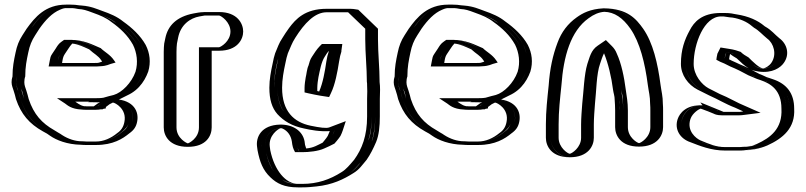

<svg xmlns="http://www.w3.org/2000/svg" viewBox="-20 -600 3479 829"><path d="M314 -410C304 -411 292 -413 282 -413H276C268 -408 260 -395 255 -387L239 -363C233 -354 233 -350 230 -338L228 -328H386C394 -328 401 -328 408 -329C419 -329 428 -333 438 -336C425 -356 403 -366 386 -383C364 -392 341 -403 317 -409C316 -410 315 -410 314 -410ZM436 -164 424 -158C417 -152 411 -149 403 -143C402 -143 402 -143 402 -142C399 -141 396 -141 394 -141H353C350 -141 344 -141 337 -142C315 -142 304 -152 290 -161H386C404 -161 420 -162 436 -164ZM470 -172C520 -171 564 -128 552 -72C547 -49 536 -32 517 -19C488 5 449 26 395 26H353C348 26 341 26 332 25C276 25 239 3 204 -18L186 -29C128 -61 92 -102 69 -170C66 -182 63 -193 59 -206C53 -219 50 -232 50 -245C50 -254 51 -262 54 -271C54 -311 60 -341 67 -374C73 -405 83 -428 98 -452L116 -480C142 -517 171 -551 214 -569C231 -576 248 -580 265 -580H285C294 -580 304 -579 313 -578L327 -576C358 -574 379 -565 404 -556C437 -544 465 -533 491 -512C530 -484 564 -453 588 -410C606 -375 613 -330 600 -288C583 -239 542 -193 491 -178ZM395 -396C412 -379 434 -368 450 -344L462 -327L442 -322C433 -319 424 -314 409 -314C403 -313 394 -313 386 -313H210L215 -341C217 -352 220 -360 227 -371L242 -395C248 -405 258 -419 271 -428H282C327 -428 362 -410 395 -396ZM434 -179 521 -190 432 -145C427 -141 423 -139 417 -135V-130L405 -127C401 -126 398 -126 394 -126H353C349 -126 344 -126 336 -127C310 -127 294 -141 282 -149L240 -176H386C403 -176 419 -177 434 -179ZM333 10H332C289 10 252 -4 226 -21C220 -25 216 -28 211 -31L194 -42C139 -73 104 -110 83 -174C80 -187 77 -197 73 -210C70 -222 65 -232 65 -245C65 -253 67 -261 69 -269V-271C69 -310 75 -338 82 -371C88 -401 96 -422 111 -444L128 -472C154 -509 181 -539 220 -555C235 -562 250 -565 265 -565H285C294 -565 302 -564 311 -563L325 -561C353 -559 373 -551 399 -542C432 -530 458 -520 482 -500C520 -473 553 -443 575 -403C591 -370 597 -331 586 -293C569 -247 532 -205 487 -192C447 -181 406 -170 366 -159L470 -157C515 -156 546 -119 537 -75C533 -55 524 -42 508 -31C480 -8 445 11 395 11H353C348 11 341 11 333 10ZM317 -425C303 -426 296 -428 282 -428H271C258 -419 248 -405 242 -395L227 -371C220 -360 217 -352 215 -341L210 -313H386C394 -313 403 -313 409 -314C424 -314 433 -319 442 -322L462 -327L450 -344C433 -369 410 -381 395 -396C373 -405 349 -416 323 -423C318 -425 317 -425 317 -425ZM434 -179C419 -177 403 -176 386 -176H240L282 -149C294 -141 310 -127 336 -127C344 -126 349 -126 353 -126H394C398 -126 401 -126 405 -127L417 -130V-135C423 -139 427 -141 432 -145L521 -190ZM65 -245C65 -234 68 -223 73 -212C79 -200 80 -187 83 -174C104 -110 139 -73 194 -42L211 -31C216 -28 220 -25 226 -21C252 -4 289 10 332 10H333C341 11 348 11 353 11H395C445 11 479 -8 507 -31C522 -44 533 -54 537 -75C546 -119 515 -156 470 -157L366 -159C406 -170 447 -181 487 -192C532 -205 569 -247 586 -293C597 -331 591 -370 575 -403C553 -442 520 -473 482 -500C456 -519 433 -530 399 -542C373 -551 353 -559 325 -561L311 -563C302 -564 294 -565 285 -565H265C250 -565 235 -562 220 -555C181 -539 154 -509 128 -472L111 -444C96 -422 88 -401 82 -371C75 -338 69 -310 69 -271V-269C67 -261 65 -253 65 -245ZM386 -328H228L230 -338C232 -349 233 -355 239 -363L255 -387C260 -395 267 -406 276 -413H282C294 -413 302 -411 316 -410L318 -409C342 -403 364 -392 386 -383C406 -364 425 -355 438 -336C420 -330 409 -328 386 -328ZM353 -141H394C396 -141 398 -141 402 -142C403 -142 401 -143 402 -143C410 -148 418 -153 424 -158L436 -164C420 -162 404 -161 386 -161H290C303 -152 316 -142 337 -142C345 -142 349 -141 353 -141ZM332 25C342 26 347 26 353 26H395C449 26 489 5 517 -19C536 -32 547 -49 552 -72C563 -128 522 -170 470 -172L491 -178C542 -193 582 -238 600 -288C615 -329 605 -375 588 -410C564 -452 529 -485 491 -512C464 -534 437 -544 404 -556C379 -565 357 -574 327 -576L313 -578C304 -579 294 -580 285 -580H265C248 -580 231 -576 214 -569C171 -551 143 -517 116 -480L98 -452C82 -428 73 -405 67 -374C60 -341 54 -311 54 -271C52 -263 50 -254 50 -245C50 -228 56 -216 59 -206C63 -192 66 -183 69 -170C92 -103 128 -61 186 -29L204 -18C209 -15 212 -13 218 -9C245 10 286 25 332 25ZM282 -428H257L247 -421C233 -412 226 -399 221 -391L205 -367C198 -357 197 -350 195 -339L190 -313H386C395 -313 406 -313 413 -314C441 -315 453 -323 458 -324L479 -330L472 -340C456 -364 431 -376 415 -392C377 -408 342 -428 282 -428ZM437 -138C442 -141 447 -146 453 -150L539 -193L426 -178C414 -176 401 -176 386 -176H226L261 -153C270 -147 286 -129 333 -127C340 -126 346 -126 353 -126H394C403 -126 410 -127 415 -128H423L426 -130L437 -132ZM335 10H332C305 10 274 0 248 -17C243 -21 237 -24 232 -27L214 -38C161 -68 126 -106 104 -172C101 -185 98 -195 94 -208C90 -221 85 -231 85 -245C85 -253 86 -262 89 -270V-271C89 -311 95 -340 102 -373C108 -403 117 -425 132 -448L150 -476C176 -513 205 -544 239 -558C252 -564 260 -565 265 -565H285C290 -565 296 -565 302 -564L319 -561C339 -560 352 -556 381 -545C414 -533 437 -524 461 -505C499 -478 531 -448 554 -407C571 -373 577 -330 565 -290C548 -242 506 -200 471 -190C465 -188 458 -187 451 -185L359 -159L468 -157C476 -157 529 -130 517 -73C513 -51 502 -36 487 -26C458 -2 426 11 395 11H353C351 11 341 10 335 10ZM365 -387C385 -368 404 -360 417 -340L421 -334C403 -328 406 -328 386 -328H248L250 -340C252 -351 254 -358 260 -367L276 -391C280 -397 286 -406 292 -412C319 -409 340 -398 365 -387ZM305 -161H386C398 -161 410 -161 420 -162L403 -154C398 -150 392 -146 385 -141H353C334 -141 325 -147 305 -161ZM329 25C340 26 345 26 353 26H395C468 26 510 -1 538 -24C558 -38 568 -53 572 -74C581 -117 559 -167 477 -172C487 -175 498 -177 507 -180C569 -198 603 -244 620 -291C632 -331 627 -371 609 -406C586 -447 550 -480 512 -507C485 -529 455 -541 421 -553C398 -561 374 -573 334 -576L322 -577C310 -579 298 -580 285 -580H265C176 -580 131 -526 95 -476L77 -448C62 -425 53 -402 47 -372C40 -339 34 -310 34 -271V-270C31 -261 30 -253 30 -245C30 -230 36 -219 39 -208C43 -195 46 -186 49 -172C71 -107 106 -66 165 -33L183 -23C188 -20 190 -18 196 -14C223 5 270 24 329 25Z M874 -50V-381H926C971 -381 1010 -419 1010 -464C1010 -509 971 -548 926 -548H864C853 -548 841 -546 827 -543C768 -532 726 -496 714 -438L709 -413C708 -403 707 -391 707 -376V-50C707 -4 745 34 791 34C837 34 874 -4 874 -50ZM859 -50V-396H926C963 -396 995 -428 995 -464C995 -500 962 -533 926 -533H864C855 -533 843 -531 830 -528C776 -518 739 -487 729 -435L724 -411C723 -403 722 -390 722 -376V-50C722 -12 753 19 790 19C827 19 859 -12 859 -50ZM859 -50C859 -12 827 19 790 19C753 19 722 -12 722 -50V-376C722 -390 723 -403 724 -411L729 -435C739 -487 776 -518 830 -528C843 -531 855 -533 864 -533H926C962 -533 995 -500 995 -464C995 -428 963 -396 926 -396H859ZM874 -50C874 -4 837 34 791 34C745 34 707 -4 707 -50V-376C707 -391 708 -404 709 -413L714 -438C726 -496 768 -532 827 -543C840 -546 852 -548 864 -548H926C971 -548 1010 -509 1010 -464C1010 -419 971 -381 926 -381H874ZM839 -50C839 -2 794 19 791 19C788 19 742 -2 742 -50V-376C742 -390 743 -403 744 -412L749 -437C760 -494 802 -522 841 -529C850 -531 862 -533 864 -533H926C935 -532 975 -505 975 -464C975 -421 933 -397 926 -396H839ZM894 -50V-381H926C1005 -381 1030 -430 1030 -464C1030 -498 1005 -548 926 -548H864C843 -548 829 -544 816 -542C742 -528 705 -489 694 -436L689 -412C688 -403 687 -390 687 -376V-50C687 -14 711 34 791 34C871 34 894 -14 894 -50Z M1330 -210C1344 -206 1360 -204 1375 -201C1392 -236 1402 -290 1409 -335C1412 -353 1415 -367 1419 -378V-381L1421 -395H1393C1381 -383 1369 -363 1361 -351C1354 -340 1351 -328 1346 -314C1341 -304 1338 -276 1335 -265C1333 -255 1330 -233 1330 -221ZM1592 -431V-479L1508 -560C1503 -561 1497 -562 1492 -562H1390C1301 -562 1257 -498 1221 -441C1204 -415 1201 -399 1189 -373C1184 -360 1180 -344 1177 -327C1170 -295 1163 -258 1163 -221C1163 -115 1219 -62 1306 -44C1339 -37 1390 -26 1425 -39C1422 -30 1420 -24 1416 -17L1410 -8C1407 -4 1403 0 1399 5C1398 8 1396 10 1394 12C1382 18 1366 25 1354 31C1339 38 1306 42 1285 42H1282C1281 41 1281 39 1281 38C1280 34 1278 29 1277 23L1275 9C1271 -14 1260 -32 1241 -46C1180 -91 1099 -35 1110 35L1112 50C1128 132 1170 209 1266 209H1285C1369 209 1432 185 1484 152C1508 137 1524 116 1542 95C1578 46 1600 -12 1600 -97V-173C1601 -197 1601 -217 1600 -233C1600 -238 1600 -242 1599 -247C1599 -306 1592 -371 1592 -431ZM1326 -195 1315 -198V-221C1315 -236 1317 -258 1320 -269C1322 -278 1325 -304 1332 -320C1344 -353 1361 -384 1387 -410H1438L1434 -380V-375C1430 -364 1427 -352 1424 -333C1417 -287 1407 -232 1388 -194L1383 -184L1373 -186C1357 -189 1341 -191 1326 -195ZM1585 -233C1586 -217 1586 -197 1585 -173V-97C1585 -54 1581 -18 1569 10C1557 38 1545 65 1530 86C1511 108 1497 126 1476 139C1426 171 1365 194 1285 194H1266C1225 194 1206 185 1180 160C1150 131 1137 98 1127 48L1125 33C1116 -26 1182 -69 1232 -33C1248 -21 1257 -8 1260 11L1262 26C1265 41 1268 46 1273 57H1285C1308 57 1341 54 1361 45C1376 39 1390 31 1403 24C1410 17 1416 8 1422 1L1429 -9C1433 -17 1436 -24 1439 -34L1449 -64L1420 -53C1391 -42 1343 -52 1309 -59C1265 -68 1236 -84 1211 -112C1189 -136 1178 -172 1178 -221C1178 -256 1185 -292 1192 -324C1195 -341 1199 -356 1203 -367C1215 -395 1218 -409 1234 -433C1268 -487 1308 -547 1390 -547H1492C1495 -547 1499 -546 1501 -546L1577 -473V-431C1577 -370 1584 -305 1584 -247V-246C1585 -242 1585 -238 1585 -233ZM1326 -195C1341 -191 1357 -189 1373 -186L1383 -184L1388 -194C1407 -232 1417 -287 1424 -333C1427 -352 1430 -364 1434 -375V-380L1438 -410H1387C1361 -384 1344 -353 1332 -320C1325 -304 1322 -278 1320 -269C1317 -258 1315 -236 1315 -221V-198ZM1584 -246V-247C1584 -305 1577 -370 1577 -431V-473L1501 -546C1499 -546 1495 -547 1492 -547H1390C1309 -547 1271 -491 1234 -433C1218 -409 1215 -395 1203 -367C1199 -356 1195 -341 1192 -324C1185 -292 1178 -256 1178 -221C1178 -121 1228 -76 1309 -59C1343 -52 1391 -42 1420 -53L1449 -64L1439 -34C1436 -24 1433 -17 1429 -9L1422 1C1416 8 1410 17 1403 24C1390 31 1376 39 1361 45C1341 54 1308 57 1285 57H1273C1270 51 1267 47 1265 38C1265 38 1263 32 1262 26L1260 11C1257 -8 1248 -21 1232 -33C1185 -68 1116 -28 1125 33L1127 48C1143 128 1181 194 1266 194H1285C1366 194 1426 171 1476 139C1497 126 1511 108 1530 86C1563 40 1585 -15 1585 -97V-173C1586 -197 1586 -217 1585 -233C1585 -238 1585 -242 1584 -246ZM1330 -210V-221C1330 -234 1333 -256 1335 -265C1338 -276 1340 -301 1346 -313C1352 -326 1353 -339 1361 -351C1369 -363 1382 -383 1393 -395H1421L1419 -381V-378C1414 -365 1412 -353 1409 -335C1402 -290 1392 -236 1375 -201C1358 -204 1345 -206 1330 -210ZM1600 -233C1601 -216 1601 -197 1600 -173V-97C1600 -53 1596 -15 1583 16C1559 71 1532 122 1484 152C1432 185 1369 209 1285 209H1266C1170 209 1129 132 1112 50L1110 35C1103 -14 1139 -55 1182 -61C1229 -68 1268 -31 1275 9L1277 23C1279 32 1280 37 1282 42H1285C1306 42 1338 38 1354 31C1368 25 1381 19 1394 12C1398 8 1404 -1 1410 -8L1416 -17C1419 -23 1422 -31 1425 -39C1389 -26 1340 -37 1306 -44C1219 -62 1163 -115 1163 -221C1163 -275 1175 -331 1189 -373C1201 -399 1204 -415 1221 -441C1257 -498 1301 -562 1390 -562H1492C1498 -562 1503 -561 1508 -560L1592 -479V-431C1592 -371 1599 -306 1599 -247C1599 -245 1600 -237 1600 -233ZM1312 -197C1329 -193 1346 -190 1362 -187L1401 -181L1409 -198C1427 -235 1437 -289 1444 -334C1447 -352 1450 -366 1454 -377V-381L1458 -410H1370L1361 -401C1347 -387 1335 -367 1327 -355C1318 -342 1316 -330 1312 -317C1305 -303 1303 -276 1300 -266C1298 -255 1295 -234 1295 -221V-201ZM1565 -233C1566 -217 1566 -197 1565 -173V-97C1565 -13 1543 43 1509 90C1490 112 1475 131 1455 143C1405 175 1351 194 1285 194H1266C1214 194 1165 136 1147 49L1145 34C1138 -15 1182 -45 1193 -47C1194 -47 1197 -46 1202 -44C1222 -34 1236 -15 1240 10L1242 24C1244 33 1245 39 1248 45L1254 57H1285C1313 57 1354 53 1380 41C1395 35 1410 27 1424 20C1431 13 1437 4 1443 -3L1450 -13C1454 -21 1457 -28 1460 -37L1473 -77L1402 -50C1389 -45 1361 -49 1322 -57C1248 -72 1198 -120 1198 -221C1198 -257 1205 -294 1212 -326C1215 -343 1219 -358 1223 -370C1235 -396 1239 -412 1255 -437C1294 -499 1339 -547 1390 -547H1483L1557 -476V-431C1557 -371 1564 -306 1564 -247C1565 -242 1565 -238 1565 -233ZM1350 -207V-221C1350 -235 1353 -257 1355 -267C1361 -295 1367 -332 1382 -355C1386 -362 1393 -372 1399 -380V-376C1395 -365 1392 -353 1389 -334C1383 -292 1374 -241 1358 -205C1355 -206 1351 -207 1350 -207ZM1619 -246V-247C1619 -306 1612 -371 1612 -431V-476L1527 -558L1514 -560C1507 -561 1503 -562 1492 -562H1390C1297 -562 1257 -518 1228 -479C1217 -464 1208 -450 1200 -437C1183 -412 1180 -397 1168 -370C1164 -358 1160 -342 1157 -325C1150 -293 1143 -257 1143 -221C1143 -171 1154 -134 1178 -107C1205 -78 1239 -56 1294 -45C1320 -39 1362 -31 1404 -34C1401 -26 1398 -20 1395 -13L1389 -4C1383 3 1378 11 1373 16C1350 27 1335 38 1302 41C1301 37 1299 32 1297 25L1295 10C1287 -33 1247 -63 1189 -62C1108 -60 1084 -8 1090 34L1092 49C1102 100 1115 135 1148 166C1175 192 1207 209 1266 209H1285C1311 209 1325 207 1346 205C1415 198 1464 174 1505 148C1532 132 1544 112 1563 90C1579 67 1592 41 1604 13C1616 -16 1620 -54 1620 -97V-173C1621 -203 1622 -224 1619 -246Z M1964 -410C1954 -411 1942 -413 1932 -413H1926C1918 -408 1910 -395 1905 -387L1889 -363C1883 -354 1883 -350 1880 -338L1878 -328H2036C2044 -328 2051 -328 2058 -329C2069 -329 2078 -333 2088 -336C2075 -356 2053 -366 2036 -383C2014 -392 1991 -403 1967 -409C1966 -410 1965 -410 1964 -410ZM2086 -164 2074 -158C2067 -152 2061 -149 2053 -143C2052 -143 2052 -143 2052 -142C2049 -141 2046 -141 2044 -141H2003C2000 -141 1994 -141 1987 -142C1965 -142 1954 -152 1940 -161H2036C2054 -161 2070 -162 2086 -164ZM2120 -172C2170 -171 2214 -128 2202 -72C2197 -49 2186 -32 2167 -19C2138 5 2099 26 2045 26H2003C1998 26 1991 26 1982 25C1926 25 1889 3 1854 -18L1836 -29C1778 -61 1742 -102 1719 -170C1716 -182 1713 -193 1709 -206C1703 -219 1700 -232 1700 -245C1700 -254 1701 -262 1704 -271C1704 -311 1710 -341 1717 -374C1723 -405 1733 -428 1748 -452L1766 -480C1792 -517 1821 -551 1864 -569C1881 -576 1898 -580 1915 -580H1935C1944 -580 1954 -579 1963 -578L1977 -576C2008 -574 2029 -565 2054 -556C2087 -544 2115 -533 2141 -512C2180 -484 2214 -453 2238 -410C2256 -375 2263 -330 2250 -288C2233 -239 2192 -193 2141 -178ZM2045 -396C2062 -379 2084 -368 2100 -344L2112 -327L2092 -322C2083 -319 2074 -314 2059 -314C2053 -313 2044 -313 2036 -313H1860L1865 -341C1867 -352 1870 -360 1877 -371L1892 -395C1898 -405 1908 -419 1921 -428H1932C1977 -428 2012 -410 2045 -396ZM2084 -179 2171 -190 2082 -145C2077 -141 2073 -139 2067 -135V-130L2055 -127C2051 -126 2048 -126 2044 -126H2003C1999 -126 1994 -126 1986 -127C1960 -127 1944 -141 1932 -149L1890 -176H2036C2053 -176 2069 -177 2084 -179ZM1983 10H1982C1939 10 1902 -4 1876 -21C1870 -25 1866 -28 1861 -31L1844 -42C1789 -73 1754 -110 1733 -174C1730 -187 1727 -197 1723 -210C1720 -222 1715 -232 1715 -245C1715 -253 1717 -261 1719 -269V-271C1719 -310 1725 -338 1732 -371C1738 -401 1746 -422 1761 -444L1778 -472C1804 -509 1831 -539 1870 -555C1885 -562 1900 -565 1915 -565H1935C1944 -565 1952 -564 1961 -563L1975 -561C2003 -559 2023 -551 2049 -542C2082 -530 2108 -520 2132 -500C2170 -473 2203 -443 2225 -403C2241 -370 2247 -331 2236 -293C2219 -247 2182 -205 2137 -192C2097 -181 2056 -170 2016 -159L2120 -157C2165 -156 2196 -119 2187 -75C2183 -55 2174 -42 2158 -31C2130 -8 2095 11 2045 11H2003C1998 11 1991 11 1983 10ZM1967 -425C1953 -426 1946 -428 1932 -428H1921C1908 -419 1898 -405 1892 -395L1877 -371C1870 -360 1867 -352 1865 -341L1860 -313H2036C2044 -313 2053 -313 2059 -314C2074 -314 2083 -319 2092 -322L2112 -327L2100 -344C2083 -369 2060 -381 2045 -396C2023 -405 1999 -416 1973 -423C1968 -425 1967 -425 1967 -425ZM2084 -179C2069 -177 2053 -176 2036 -176H1890L1932 -149C1944 -141 1960 -127 1986 -127C1994 -126 1999 -126 2003 -126H2044C2048 -126 2051 -126 2055 -127L2067 -130V-135C2073 -139 2077 -141 2082 -145L2171 -190ZM1715 -245C1715 -234 1718 -223 1723 -212C1729 -200 1730 -187 1733 -174C1754 -110 1789 -73 1844 -42L1861 -31C1866 -28 1870 -25 1876 -21C1902 -4 1939 10 1982 10H1983C1991 11 1998 11 2003 11H2045C2095 11 2129 -8 2157 -31C2172 -44 2183 -54 2187 -75C2196 -119 2165 -156 2120 -157L2016 -159C2056 -170 2097 -181 2137 -192C2182 -205 2219 -247 2236 -293C2247 -331 2241 -370 2225 -403C2203 -442 2170 -473 2132 -500C2106 -519 2083 -530 2049 -542C2023 -551 2003 -559 1975 -561L1961 -563C1952 -564 1944 -565 1935 -565H1915C1900 -565 1885 -562 1870 -555C1831 -539 1804 -509 1778 -472L1761 -444C1746 -422 1738 -401 1732 -371C1725 -338 1719 -310 1719 -271V-269C1717 -261 1715 -253 1715 -245ZM2036 -328H1878L1880 -338C1882 -349 1883 -355 1889 -363L1905 -387C1910 -395 1917 -406 1926 -413H1932C1944 -413 1952 -411 1966 -410L1968 -409C1992 -403 2014 -392 2036 -383C2056 -364 2075 -355 2088 -336C2070 -330 2059 -328 2036 -328ZM2003 -141H2044C2046 -141 2048 -141 2052 -142C2053 -142 2051 -143 2052 -143C2060 -148 2068 -153 2074 -158L2086 -164C2070 -162 2054 -161 2036 -161H1940C1953 -152 1966 -142 1987 -142C1995 -142 1999 -141 2003 -141ZM1982 25C1992 26 1997 26 2003 26H2045C2099 26 2139 5 2167 -19C2186 -32 2197 -49 2202 -72C2213 -128 2172 -170 2120 -172L2141 -178C2192 -193 2232 -238 2250 -288C2265 -329 2255 -375 2238 -410C2214 -452 2179 -485 2141 -512C2114 -534 2087 -544 2054 -556C2029 -565 2007 -574 1977 -576L1963 -578C1954 -579 1944 -580 1935 -580H1915C1898 -580 1881 -576 1864 -569C1821 -551 1793 -517 1766 -480L1748 -452C1732 -428 1723 -405 1717 -374C1710 -341 1704 -311 1704 -271C1702 -263 1700 -254 1700 -245C1700 -228 1706 -216 1709 -206C1713 -192 1716 -183 1719 -170C1742 -103 1778 -61 1836 -29L1854 -18C1859 -15 1862 -13 1868 -9C1895 10 1936 25 1982 25ZM1932 -428H1907L1897 -421C1883 -412 1876 -399 1871 -391L1855 -367C1848 -357 1847 -350 1845 -339L1840 -313H2036C2045 -313 2056 -313 2063 -314C2091 -315 2103 -323 2108 -324L2129 -330L2122 -340C2106 -364 2081 -376 2065 -392C2027 -408 1992 -428 1932 -428ZM2087 -138C2092 -141 2097 -146 2103 -150L2189 -193L2076 -178C2064 -176 2051 -176 2036 -176H1876L1911 -153C1920 -147 1936 -129 1983 -127C1990 -126 1996 -126 2003 -126H2044C2053 -126 2060 -127 2065 -128H2073L2076 -130L2087 -132ZM1985 10H1982C1955 10 1924 0 1898 -17C1893 -21 1887 -24 1882 -27L1864 -38C1811 -68 1776 -106 1754 -172C1751 -185 1748 -195 1744 -208C1740 -221 1735 -231 1735 -245C1735 -253 1736 -262 1739 -270V-271C1739 -311 1745 -340 1752 -373C1758 -403 1767 -425 1782 -448L1800 -476C1826 -513 1855 -544 1889 -558C1902 -564 1910 -565 1915 -565H1935C1940 -565 1946 -565 1952 -564L1969 -561C1989 -560 2002 -556 2031 -545C2064 -533 2087 -524 2111 -505C2149 -478 2181 -448 2204 -407C2221 -373 2227 -330 2215 -290C2198 -242 2156 -200 2121 -190C2115 -188 2108 -187 2101 -185L2009 -159L2118 -157C2126 -157 2179 -130 2167 -73C2163 -51 2152 -36 2137 -26C2108 -2 2076 11 2045 11H2003C2001 11 1991 10 1985 10ZM2015 -387C2035 -368 2054 -360 2067 -340L2071 -334C2053 -328 2056 -328 2036 -328H1898L1900 -340C1902 -351 1904 -358 1910 -367L1926 -391C1930 -397 1936 -406 1942 -412C1969 -409 1990 -398 2015 -387ZM1955 -161H2036C2048 -161 2060 -161 2070 -162L2053 -154C2048 -150 2042 -146 2035 -141H2003C1984 -141 1975 -147 1955 -161ZM1979 25C1990 26 1995 26 2003 26H2045C2118 26 2160 -1 2188 -24C2208 -38 2218 -53 2222 -74C2231 -117 2209 -167 2127 -172C2137 -175 2148 -177 2157 -180C2219 -198 2253 -244 2270 -291C2282 -331 2277 -371 2259 -406C2236 -447 2200 -480 2162 -507C2135 -529 2105 -541 2071 -553C2048 -561 2024 -573 1984 -576L1972 -577C1960 -579 1948 -580 1935 -580H1915C1826 -580 1781 -526 1745 -476L1727 -448C1712 -425 1703 -402 1697 -372C1690 -339 1684 -310 1684 -271V-270C1681 -261 1680 -253 1680 -245C1680 -230 1686 -219 1689 -208C1693 -195 1696 -186 1699 -172C1721 -107 1756 -66 1815 -33L1833 -23C1838 -20 1840 -18 1846 -14C1873 5 1920 24 1979 25Z M2441 79C2486 79 2524 40 2524 -5V-63C2524 -89 2527 -127 2529 -152C2535 -204 2538 -278 2551 -322C2561 -350 2568 -380 2590 -395C2598 -387 2604 -378 2609 -366C2628 -324 2640 -265 2647 -211C2650 -195 2654 -183 2654 -169C2655 -163 2655 -155 2655 -146C2656 -137 2656 -130 2656 -123V-51C2656 -5 2694 33 2739 33C2784 33 2823 -5 2823 -51V-123C2823 -132 2823 -141 2822 -152C2822 -186 2816 -205 2812 -235C2800 -328 2779 -419 2736 -480C2704 -526 2663 -564 2587 -564C2547 -562 2515 -549 2491 -529C2453 -502 2426 -466 2408 -418C2387 -364 2374 -305 2369 -232C2363 -175 2357 -122 2357 -63V-5C2357 40 2396 79 2441 79ZM2808 -123V-51C2808 -14 2776 18 2739 18C2702 18 2671 -13 2671 -51V-123C2671 -156 2666 -188 2662 -213C2655 -268 2643 -329 2623 -372C2617 -387 2610 -397 2601 -406L2592 -414L2582 -407C2553 -388 2546 -353 2537 -327C2521 -281 2520 -204 2514 -153C2512 -127 2509 -90 2509 -63V-5C2509 32 2477 64 2440 64C2403 64 2372 32 2372 -5V-63C2372 -121 2378 -173 2384 -231C2389 -303 2402 -360 2422 -413C2439 -459 2465 -492 2500 -517C2524 -534 2549 -547 2587 -549C2658 -549 2693 -515 2724 -471C2764 -413 2785 -325 2797 -233C2801 -202 2807 -184 2807 -152C2808 -142 2808 -131 2808 -123ZM2807 -152C2807 -184 2801 -202 2797 -233C2785 -325 2764 -413 2724 -471C2693 -515 2658 -549 2587 -549C2550 -547 2522 -535 2500 -517C2465 -492 2439 -459 2422 -413C2402 -360 2389 -303 2384 -231C2378 -173 2372 -121 2372 -63V-5C2372 32 2403 64 2440 64C2477 64 2509 32 2509 -5V-63C2509 -90 2512 -127 2514 -153C2520 -205 2523 -278 2537 -326C2545 -353 2554 -388 2582 -407L2592 -414L2601 -406C2610 -397 2617 -387 2623 -372C2643 -329 2655 -268 2662 -213C2664 -199 2669 -188 2669 -170C2670 -159 2671 -136 2671 -123V-51C2671 -13 2702 18 2739 18C2776 18 2808 -14 2808 -51V-123C2808 -131 2808 -142 2807 -152ZM2654 -170C2654 -185 2650 -194 2647 -211C2640 -265 2628 -324 2609 -366C2603 -380 2598 -387 2590 -395C2568 -380 2561 -351 2551 -322C2536 -280 2535 -204 2529 -152C2527 -127 2524 -89 2524 -63V-5C2524 40 2485 79 2440 79C2395 79 2357 40 2357 -5V-63C2357 -122 2363 -175 2369 -232C2374 -305 2387 -364 2408 -418C2426 -466 2453 -502 2491 -529C2516 -547 2545 -562 2587 -564C2664 -564 2704 -526 2736 -480C2779 -418 2800 -328 2812 -235C2816 -205 2822 -186 2822 -152C2823 -142 2823 -131 2823 -123V-51C2823 -5 2784 33 2739 33C2694 33 2656 -5 2656 -51V-123C2656 -135 2654 -160 2654 -170ZM2440 64C2431 63 2392 37 2392 -5V-63C2392 -121 2398 -173 2404 -231C2413 -357 2444 -466 2521 -521C2544 -538 2565 -547 2589 -549C2633 -548 2669 -523 2702 -476C2743 -417 2765 -327 2777 -234C2781 -204 2787 -185 2787 -152C2788 -141 2788 -132 2788 -123V-51C2788 -6 2745 18 2739 18C2732 17 2691 -6 2691 -51V-123C2691 -157 2686 -185 2682 -212C2675 -267 2663 -326 2643 -369C2638 -382 2631 -392 2622 -401L2596 -427L2561 -403C2531 -383 2526 -352 2516 -324C2502 -278 2500 -205 2494 -153C2492 -127 2489 -89 2489 -63V-5C2489 37 2449 63 2440 64ZM2843 -123C2843 -131 2843 -142 2842 -152C2842 -185 2836 -204 2832 -234C2820 -327 2799 -416 2757 -476C2727 -518 2690 -563 2588 -564H2585C2528 -561 2495 -543 2470 -525C2432 -498 2404 -462 2387 -415C2367 -362 2354 -304 2349 -231C2343 -173 2337 -121 2337 -63V-5C2337 30 2360 79 2440 79C2520 79 2544 30 2544 -5V-63C2544 -89 2547 -127 2549 -153C2555 -205 2555 -281 2571 -325C2576 -340 2581 -356 2588 -370C2606 -326 2620 -268 2627 -212C2629 -197 2634 -186 2634 -169C2635 -159 2636 -135 2636 -123V-51C2636 -16 2659 33 2739 33C2819 33 2843 -16 2843 -51Z M3105 -544H3093C3036 -544 2999 -513 2979 -473C2957 -432 2940 -388 2940 -324C2940 -272 2976 -228 3012 -209C3037 -196 3062 -183 3089 -172C3118 -159 3143 -143 3172 -132L3199 -120L3183 -118C3178 -117 3174 -117 3170 -117H3098C3093 -117 3086 -120 3081 -122C3080 -122 3079 -122 3078 -123C3064 -130 3047 -136 3032 -141C2981 -158 2938 -124 2926 -88C2909 -38 2943 6 2979 17C3018 34 3055 50 3111 50H3173C3182 50 3191 49 3201 48C3231 45 3246 43 3274 31C3337 2 3394 -41 3389 -131C3389 -199 3353 -245 3300 -260C3296 -261 3292 -263 3287 -265L3272 -270L3256 -277C3251 -280 3245 -282 3239 -284C3214 -299 3187 -312 3158 -324L3132 -336C3124 -339 3116 -343 3109 -347C3110 -352 3110 -356 3111 -359C3111 -361 3111 -363 3112 -364V-365L3117 -375C3125 -374 3130 -373 3138 -371C3142 -371 3146 -368 3149 -367C3158 -358 3169 -351 3182 -344C3195 -331 3211 -314 3227 -305C3267 -276 3319 -290 3343 -324C3372 -364 3358 -416 3324 -440C3303 -457 3290 -474 3265 -488C3262 -490 3260 -492 3259 -493C3231 -516 3194 -533 3150 -539C3137 -539 3117 -544 3105 -544ZM3105 -529C3113 -529 3134 -524 3149 -524C3190 -518 3225 -502 3249 -482C3252 -479 3254 -477 3257 -475C3280 -462 3292 -447 3315 -428C3343 -408 3355 -366 3331 -333C3311 -305 3269 -293 3236 -317C3222 -327 3205 -342 3191 -356C3177 -363 3166 -371 3157 -380C3153 -381 3149 -385 3140 -386C3134 -387 3128 -389 3119 -390L3108 -391L3097 -369V-367C3096 -363 3096 -361 3096 -361C3095 -356 3095 -353 3094 -349L3093 -339L3102 -334C3110 -330 3118 -325 3126 -322L3152 -310C3180 -299 3207 -285 3232 -271C3238 -268 3245 -266 3250 -263L3267 -256L3282 -251C3334 -234 3374 -203 3374 -131C3379 -49 3330 -11 3268 17C3238 30 3212 35 3173 35H3111C3070 35 3039 26 3012 15C2999 7 2991 6 2984 3C2955 -6 2926 -43 2940 -84C2950 -113 2985 -141 3027 -127C3043 -122 3065 -112 3077 -107C3084 -104 3089 -102 3098 -102H3170C3175 -102 3180 -102 3185 -103L3254 -112L3178 -146C3150 -156 3126 -172 3095 -186C3086 -190 3076 -194 3068 -198L3019 -222C2987 -239 2955 -279 2955 -324C2955 -385 2970 -426 2992 -466C3010 -503 3042 -529 3093 -529ZM3105 -529H3093C3042 -529 3010 -503 2992 -466C2970 -426 2955 -385 2955 -324C2955 -279 2987 -239 3019 -222L3068 -198C3076 -194 3086 -190 3095 -186C3126 -172 3150 -156 3178 -146L3254 -112L3185 -103C3180 -102 3175 -102 3170 -102H3098C3089 -102 3084 -104 3077 -107C3064 -113 3043 -122 3027 -127C2985 -141 2950 -113 2940 -84C2926 -43 2955 -6 2984 3C3024 20 3057 35 3111 35H3173C3181 35 3190 34 3199 33C3230 29 3241 29 3268 17C3330 -11 3379 -49 3374 -131C3374 -193 3342 -233 3296 -246C3291 -247 3288 -248 3282 -251L3267 -256L3250 -263C3245 -266 3239 -268 3233 -270C3207 -285 3181 -299 3152 -310L3126 -322C3118 -325 3110 -330 3102 -334L3093 -339L3094 -349C3095 -353 3095 -356 3096 -361C3096 -361 3096 -363 3097 -367V-369L3108 -391L3119 -390C3128 -389 3134 -387 3140 -386C3149 -385 3153 -381 3157 -380C3166 -371 3177 -363 3191 -356C3205 -342 3221 -326 3235 -318C3268 -294 3311 -305 3331 -333C3355 -366 3343 -408 3315 -428C3292 -447 3280 -463 3258 -475C3254 -477 3252 -479 3249 -482C3225 -502 3190 -518 3149 -524C3134 -524 3113 -529 3105 -529ZM3109 -347C3116 -343 3124 -339 3132 -336L3158 -324C3186 -313 3214 -299 3239 -284C3243 -282 3246 -282 3256 -277L3272 -270L3287 -265C3344 -246 3389 -210 3389 -131C3393 -41 3338 2 3274 31C3242 45 3213 50 3173 50H3111C3055 50 3017 32 2979 17C2945 6 2909 -38 2926 -89C2938 -125 2981 -158 3032 -141C3048 -136 3059 -132 3074 -125C3081 -122 3091 -117 3098 -117H3170C3174 -117 3178 -117 3183 -118L3199 -120L3172 -132C3143 -143 3118 -159 3089 -172L3062 -184L3012 -209C2975 -228 2940 -272 2940 -324C2940 -387 2956 -431 2979 -473C2999 -513 3036 -544 3093 -544H3105C3117 -544 3136 -539 3150 -539C3194 -533 3231 -515 3258 -493C3261 -491 3262 -490 3265 -488C3289 -475 3302 -458 3324 -440C3357 -416 3372 -365 3343 -324C3319 -290 3267 -276 3227 -305C3213 -315 3198 -328 3182 -344C3171 -350 3158 -358 3149 -367C3141 -371 3126 -374 3117 -375C3113 -367 3111 -358 3109 -347ZM3073 -342C3083 -336 3096 -330 3107 -326L3133 -313C3160 -302 3186 -289 3211 -275C3217 -272 3224 -270 3230 -267L3249 -259L3264 -254C3308 -239 3354 -211 3354 -131C3359 -44 3306 -5 3249 21C3224 32 3222 31 3194 33C3187 34 3178 35 3173 35H3111C3072 35 3045 23 3004 6C2986 -2 2944 -34 2961 -86C2970 -113 3000 -130 3005 -131C3005 -131 3007 -130 3011 -129C3029 -123 3047 -115 3062 -109C3064 -108 3074 -102 3098 -102H3170C3178 -102 3187 -103 3194 -104L3264 -113L3196 -143C3167 -154 3124 -180 3088 -194L3039 -219C3011 -234 2975 -275 2975 -324C2975 -411 3020 -529 3093 -529H3104C3109 -529 3125 -525 3143 -524C3174 -519 3204 -507 3227 -487C3231 -484 3232 -483 3236 -480C3257 -468 3270 -452 3293 -433C3320 -414 3336 -365 3310 -328C3300 -314 3285 -307 3278 -305C3262 -301 3227 -337 3212 -352C3198 -360 3188 -366 3178 -376C3167 -380 3150 -386 3128 -389L3091 -395L3077 -367V-365C3075 -357 3074 -350 3073 -342ZM3224 -299C3233 -295 3244 -293 3256 -291C3315 -283 3350 -308 3364 -328C3391 -365 3379 -410 3345 -435C3324 -452 3312 -469 3286 -484C3283 -486 3283 -485 3280 -488C3253 -511 3213 -530 3160 -538C3144 -540 3140 -544 3105 -544H3093C3009 -544 2976 -504 2958 -469C2936 -429 2920 -386 2920 -324C2920 -276 2951 -234 2992 -213L3042 -188C3081 -171 3112 -151 3154 -135L3189 -119L3175 -117H3104C3071 -131 3037 -144 3004 -158L3013 -145C2942 -149 2914 -110 2906 -86C2891 -42 2916 -1 2961 14C3000 29 3049 50 3111 50H3173C3220 50 3258 43 3293 28C3361 -3 3414 -47 3409 -131C3409 -197 3377 -238 3317 -258C3314 -259 3310 -260 3305 -262L3290 -267L3275 -274C3264 -279 3261 -280 3260 -280C3249 -286 3236 -293 3224 -299ZM3132 -366V-367C3138 -362 3152 -353 3161 -348C3179 -331 3194 -316 3213 -305C3201 -311 3189 -316 3177 -321L3151 -333C3144 -336 3135 -340 3128 -344C3129 -352 3130 -358 3132 -366Z"/></svg>

Font: Blanket
Style: Black
Weight: 900
Foundry: Cannot Into Space Fonts
Version: Version 0.9